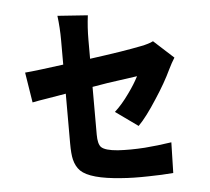

<svg xmlns="http://www.w3.org/2000/svg" viewBox="-58 -875 1084 993"><g transform="rotate(-5 484.5 -378.5)"><path d="M802 49Q744 54 673 55Q594 57 532 52Q372 41 323 -6Q300 -29 291 -66Q284 -95 284 -150V-408L183 -391Q143 -385 109 -378L84 -535Q111 -537 168 -544L284 -559V-685Q284 -750 276 -813L433 -802Q425 -740 425 -675V-577Q507 -588 584 -600Q652 -611 686 -618L707 -622Q718 -625 725 -627Q744 -632 757 -639L860 -545L844 -518Q834 -500 828 -487Q796 -419 744 -340Q687 -251 645 -209L529 -292Q567 -326 606 -381Q638 -425 659 -466L503 -444L425 -431V-183Q425 -135 441 -118Q461 -98 527 -93Q590 -89 667 -94Q733 -99 806 -110Z"/></g></svg>

Font: Xiangcui Wave Sans Xiangcui Wave Sans
Style: Regular
Weight: 800
Width: 3
Version: Version 0.920;March 28, 2024;FontCreator 14.0.0.2814 64-bit